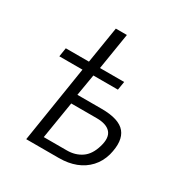

<svg xmlns="http://www.w3.org/2000/svg" viewBox="-164 -834 922 963"><g transform="rotate(30 297.5 -352.5)"><path d="M120 0 190 -443H56L64 -494H198L232 -705H296L262 -494H402L394 -445H252L231 -321H372Q473 -321 509 -277Q545 -233 522 -144Q509 -98 479 -65.5Q449 -33 406 -16.5Q363 0 309 0ZM191 -53H325Q373 -53 409 -77.5Q445 -102 461 -157Q478 -213 454.5 -240.5Q431 -268 373 -268H226Z"/></g></svg>

Font: Nunito Sans 7pt Condensed Light
Style: Italic
Weight: 300
Width: 3
Italic angle: -9°
Designer: Vernon Adams
Foundry: Vernon Adams
Version: Version 3.101;gftools[0.9.27]